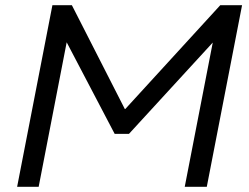

<svg xmlns="http://www.w3.org/2000/svg" viewBox="-20 -720 959 740"><path d="M46 0 182 -700H257L461 -300H463L829 -700H913L777 0H692L800 -556L477 -204H422L237 -557L129 0Z"/></svg>

Font: REM Light
Style: Italic
Weight: 300
Italic angle: -11°
Designer: Octavio Pardo
Foundry: Ashler Design
Version: Version 1.005;gftools[0.9.28]